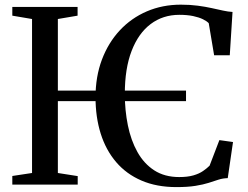

<svg xmlns="http://www.w3.org/2000/svg" viewBox="-20 -772 1036 803"><path d="M758 -393V-349H129V-393ZM114 -48.5V-692.5L31.5 -706.5V-743H304.5V-706.5L222 -692.5V-48.5L305 -35.5V0H31.5V-36ZM718 10.5Q635 10.5 571.8 -16.8Q508.5 -44 465.8 -94Q423 -144 401.2 -213Q379.5 -282 379.5 -365.5Q379.5 -451.5 406.2 -522.5Q433 -593.5 481 -645Q529 -696.5 594.2 -724.5Q659.5 -752.5 736.5 -752.5Q775.5 -752.5 807.2 -748.2Q839 -744 865 -738.2Q891 -732.5 912.5 -727.8Q934 -723 952.5 -722L941 -541H875.5L853 -675Q845 -683.5 828.8 -691.5Q812.5 -699.5 787.8 -704.8Q763 -710 730 -710Q661.5 -710 610.2 -671.5Q559 -633 530.5 -559.2Q502 -485.5 502 -379Q502 -310.5 514.8 -247.8Q527.5 -185 554.8 -136.2Q582 -87.5 625.2 -59.5Q668.5 -31.5 729.5 -31.5Q764.5 -31.5 788.8 -38.5Q813 -45.5 829.2 -56.8Q845.5 -68 856.5 -79L897.5 -186L954.5 -178L932.5 -27Q912 -26.5 893.5 -20.5Q875 -14.5 852.5 -7.2Q830 0 797.8 5.2Q765.5 10.5 718 10.5Z"/></svg>

Font: Merriweather 72pt
Style: Regular
Weight: 400
Version: Version 2.100